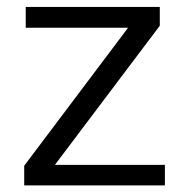

<svg xmlns="http://www.w3.org/2000/svg" viewBox="-20 -558 551 570"><path d="M143.1 -68.5 152.1 -80.6 454.4 -481.6V-537.5H56.4V-475.6H345.1H360.2L351.1 -463.5L51.9 -66V-7.6H469.5V-68.5H158.2Z"/></svg>

Font: Vazir FD Light
Style: Regular
Weight: 300
Foundry: DejaVu fonts team - Redesigned by Saber Rastikerdar
Version: Version 21.10;October 20, 2019;FontCreator 12.0.0.2547 64-bi